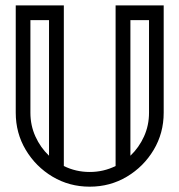

<svg xmlns="http://www.w3.org/2000/svg" viewBox="-20 -701 674 721"><path d="M164.1 -116.2V-625.5H94.2V-277.8Q94.2 -230 113 -188.5Q131.8 -147 164.1 -116.2ZM469.7 -116.2Q502 -147 520.8 -188.5Q539.6 -230 539.6 -277.8V-625.5H469.7ZM316.9 0Q240.2 0 177.2 -37.6Q114.3 -75.2 76.7 -138.2Q39.1 -201.2 39.1 -277.8V-680.7H219.7V-77.6Q264.6 -55.2 316.9 -55.2Q369.1 -55.2 414.1 -77.6V-680.7H594.7V-277.8Q594.7 -201.2 557.1 -138.2Q519.5 -75.2 456.5 -37.6Q393.6 0 316.9 0Z"/></svg>

Font: X Company
Style: Regular
Weight: 400
Designer: GGBotNet
Foundry: GGBotNet
Version: 0.90